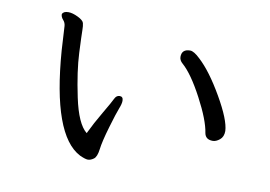

<svg xmlns="http://www.w3.org/2000/svg" viewBox="-67 -745 1135 808"><g transform="rotate(10 500.0 -341.5)"><path d="M856 -212Q825 -212 820 -239Q812 -293 764 -383.5Q716 -474 675 -510Q661 -522 661 -537Q661 -570 697 -570Q713 -570 740 -544Q790 -498 844.5 -403.5Q899 -309 901 -262Q901 -237 885.5 -224.5Q870 -212 856 -212ZM352 -43Q341 -43 317 -54Q191 -119 164 -476Q160 -535 158 -580Q157 -594 147.5 -604.5Q138 -615 138 -627Q143 -640 164 -640Q182 -640 205.5 -628.5Q229 -617 232 -605.5Q235 -594 235 -575.5Q235 -557 238.5 -479.5Q242 -402 265 -293Q288 -184 328 -152Q350 -198 379.5 -248Q409 -298 416.5 -314Q424 -330 438 -330Q453 -330 453 -312Q453 -299 444.5 -278Q436 -257 417 -192.5Q398 -128 394 -95Q390 -62 377 -52.5Q364 -43 352 -43Z"/></g></svg>

Font: LXGW WenKai Medium
Style: Regular
Weight: 500
Designer: LXGW / Fontworks Inc.
Foundry: LXGW / Fontworks Inc.
Version: Version 1.501; October 10, 2024